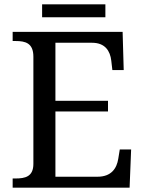

<svg xmlns="http://www.w3.org/2000/svg" viewBox="-20 -860 663 880"><path d="M173 -781H463V-840H173ZM38 0H574L581 -175H529L522 -132C515 -88 490 -50 427 -50H234V-349H475V-398H234V-664H402C462 -664 485 -626 490 -582L495 -539H547L542 -714H38V-672H51C96 -672 133 -663 133 -600V-109C133 -50 95 -42 51 -42H38Z"/></svg>

Font: Noto Fangsong KSS Vertical
Style: Regular
Weight: 400
Designer: LIU Zhao, ZHANG Congyu, Kushim JIANG
Foundry: Guyu Beijing Co. Ltd.
Version: Version 1.000;November 16, 2022;FontCreator 11.5.0.2427 64-b